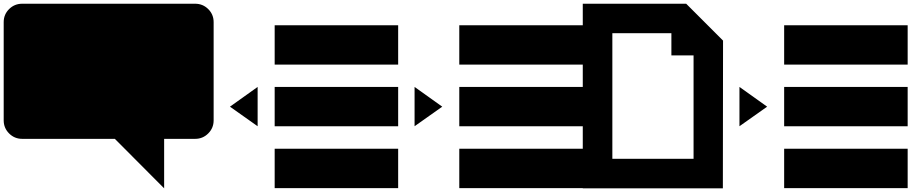

<svg xmlns="http://www.w3.org/2000/svg" viewBox="-20 -820 4936 1040"><path d="M1137.2 -700.2V-168Q1137.2 -126.5 1107.9 -97.2Q1078.6 -67.9 1037.1 -67.9H869.1V200.2L602.1 -67.9H100.1Q58.6 -67.9 29.3 -97.2Q0 -126.5 0 -168V-700.2Q0 -741.7 29.3 -770.8Q58.6 -799.8 100.1 -799.8H1037.1Q1078.6 -799.8 1107.9 -770.8Q1137.2 -741.7 1137.2 -700.2Z M1375.5 -349.1V-136.2L1225.6 -242.2ZM2136.7 -14.2V199.2H1467.8V-14.2ZM2136.7 -349.1V-136.2H1467.8V-349.1ZM2136.7 -683.1V-470.2H1467.8V-683.1Z M2225.6 -349.1 2375.5 -242.2 2225.6 -136.2ZM3136.7 -14.2V199.2H2467.8V-14.2ZM3136.7 -349.1V-136.2H2467.8V-349.1ZM3136.7 -683.1V-470.2H2467.8V-683.1Z M3296.9 40H3736.8V-520H3616.7V-640.1H3296.9ZM3696.8 -799.8 3896.5 -600.1 3895.5 200.2H3136.7V-799.8Z M3985.4 -349.1 4135.3 -242.2 3985.4 -136.2ZM4896.5 -14.2V199.2H4227.5V-14.2ZM4896.5 -349.1V-136.2H4227.5V-349.1ZM4896.5 -683.1V-470.2H4227.5V-683.1Z"/></svg>

Font: Web Symbols
Style: Regular
Weight: 400
Designer: Igor Kiselev
Foundry: Just Be Nice studio
Version: Version 1.000;PS 001.001;hotconv 1.0.56